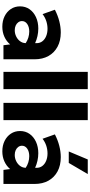

<svg xmlns="http://www.w3.org/2000/svg" viewBox="423 -1195 782 1668"><g transform="rotate(90 814.0 -361.0)"><path d="M495.1 0H373L365.7 -58.1Q338.9 -25.9 299.3 -8.1Q259.8 9.8 212.4 9.8Q161.1 9.8 121.1 -10Q81.1 -29.8 58.1 -64.7Q35.2 -99.6 35.2 -144Q35.2 -190.9 60.1 -226.6Q85 -262.2 128.7 -282.5Q172.4 -302.7 228 -302.7Q260.7 -302.7 293.7 -295.4Q326.7 -288.1 355 -274.9V-287.6Q355 -316.9 338.6 -338.1Q322.3 -359.4 293.7 -371.1Q265.1 -382.8 230 -382.8Q196.3 -382.8 163.3 -372.1Q130.4 -361.3 102.5 -339.8L64.5 -446.8Q113.8 -472.2 164.3 -485.1Q214.8 -498 262.2 -498Q333.5 -498 385.7 -470Q438 -441.9 466.6 -390.9Q495.1 -339.8 495.1 -270ZM243.2 -98.1Q271 -98.1 296.4 -110.4Q321.8 -122.6 337.6 -143.6Q353.5 -164.6 354.5 -189.9V-193.4Q333 -208 306.9 -216.1Q280.8 -224.1 253.9 -224.1Q213.9 -224.1 188.5 -206.5Q163.1 -189 163.1 -161.1Q163.1 -143.1 173.6 -128.7Q184.1 -114.3 202.1 -106.2Q220.2 -98.1 243.2 -98.1Z M754.4 0H604.5V-732.4H754.4Z M1023.4 0H873.5V-732.4H1023.4Z M1578.1 0H1456.1L1448.7 -58.1Q1421.9 -25.9 1382.3 -8.1Q1342.8 9.8 1295.4 9.8Q1244.1 9.8 1204.1 -10Q1164.1 -29.8 1141.1 -64.7Q1118.2 -99.6 1118.2 -144Q1118.2 -190.9 1143.1 -226.6Q1168 -262.2 1211.7 -282.5Q1255.4 -302.7 1311 -302.7Q1343.8 -302.7 1376.7 -295.4Q1409.7 -288.1 1438 -274.9V-287.6Q1438 -316.9 1421.6 -338.1Q1405.3 -359.4 1376.7 -371.1Q1348.1 -382.8 1313 -382.8Q1279.3 -382.8 1246.3 -372.1Q1213.4 -361.3 1185.5 -339.8L1147.5 -446.8Q1196.8 -472.2 1247.3 -485.1Q1297.9 -498 1345.2 -498Q1416.5 -498 1468.8 -470Q1521 -441.9 1549.6 -390.9Q1578.1 -339.8 1578.1 -270ZM1326.2 -98.1Q1354 -98.1 1379.4 -110.4Q1404.8 -122.6 1420.7 -143.6Q1436.5 -164.6 1437.5 -189.9V-193.4Q1416 -208 1389.9 -216.1Q1363.8 -224.1 1336.9 -224.1Q1296.9 -224.1 1271.5 -206.5Q1246.1 -189 1246.1 -161.1Q1246.1 -143.1 1256.6 -128.7Q1267.1 -114.3 1285.2 -106.2Q1303.2 -98.1 1326.2 -98.1ZM1395.5 -567.4H1295.9L1365.2 -732.4H1492.2Z"/></g></svg>

Font: Kumbh Sans
Style: Bold
Weight: 700
Version: Version 1.005